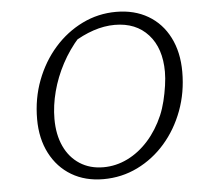

<svg xmlns="http://www.w3.org/2000/svg" viewBox="-49 -715 855 777"><g transform="rotate(-5 378.0 -327.0)"><path d="M341 8Q267 8 211.5 -25Q156 -58 125 -118Q94 -178 94 -257Q94 -341 122 -414.5Q150 -488 199 -543.5Q248 -599 312.5 -630.5Q377 -662 450 -662Q524 -662 579.5 -629.5Q635 -597 665.5 -537Q696 -477 696 -397Q696 -313 668.5 -239.5Q641 -166 592.5 -110.5Q544 -55 479.5 -23.5Q415 8 341 8ZM345 -40Q396 -40 443 -63Q490 -86 528 -128.5Q566 -171 591 -229Q602 -255 609.5 -285.5Q617 -316 621.5 -347Q626 -378 626 -403Q626 -499 576 -554.5Q526 -610 440 -610Q397 -610 352.5 -595Q308 -580 266 -553L292 -573Q251 -527 222.5 -473.5Q194 -420 179 -363Q164 -306 164 -252Q164 -188 186 -140.5Q208 -93 249 -66.5Q290 -40 345 -40Z"/></g></svg>

Font: Piazzolla 8pt ExtraLight
Style: Italic
Weight: 250
Italic angle: -11.3°
Designer: Juan Pablo del Peral
Foundry: Huerta Tipografica
Version: Version 2.001